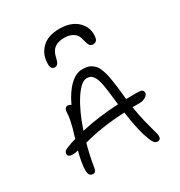

<svg xmlns="http://www.w3.org/2000/svg" viewBox="-212 -1090 1138 1217"><g transform="rotate(-30 356.5 -481.5)"><path d="M401.9 -946.8Q483.4 -946.8 529.3 -906.2Q575.2 -865.7 575.2 -807.1Q575.2 -778.3 566.7 -766.1Q558.1 -753.9 540 -753.9Q523.9 -753.9 515.1 -765.9Q506.3 -777.8 499 -812Q492.2 -847.2 465.8 -864.5Q439.5 -881.8 400.9 -881.8Q314.9 -881.8 296.9 -811Q288.6 -773.9 280.3 -761.5Q272 -749 256.8 -749Q228 -749 228 -789.1Q228 -857.4 272.7 -902.1Q317.4 -946.8 401.9 -946.8ZM43.9 -235.8Q43.9 -247.1 50 -254.4Q56.2 -261.7 71.8 -268.1Q107.9 -282.2 141.1 -292Q154.8 -336.9 160.4 -356.9Q166 -377 172.6 -409.2Q179.2 -441.4 179.2 -463.9Q179.2 -480 185.8 -489.5Q192.4 -499 204.1 -499Q217.8 -499 228 -490.2Q265.1 -568.8 309.3 -610.4Q353.5 -651.9 398.9 -651.9Q419.9 -651.9 436.3 -648.4Q452.6 -645 465.6 -636Q478.5 -627 488 -616.7Q497.6 -606.4 505.4 -587.2Q513.2 -567.9 518.3 -550Q523.4 -532.2 528.3 -502.2Q533.2 -472.2 536.4 -446.3Q539.6 -420.4 543.9 -378.9Q544.4 -374 545.4 -364Q546.4 -354 546.9 -349.1Q571.8 -350.1 623 -350.1Q652.8 -350.1 662.4 -344Q671.9 -337.9 671.9 -323.2Q671.9 -308.6 652.3 -296.4Q632.8 -284.2 606.9 -284.2H556.2Q566.4 -218.3 580.1 -163.6Q593.8 -108.9 601.8 -82Q609.9 -55.2 609.9 -43.9Q609.9 -16.1 586.9 -16.1Q568.4 -16.1 557.1 -34.2Q545.9 -52.2 529.8 -102.1Q511.7 -160.2 494.1 -280.8Q325.7 -273.4 189.9 -235.8Q167.5 -155.8 154.8 -75.2Q149.9 -42 129.9 -42Q113.8 -42 105.5 -52.5Q97.2 -63 97.2 -88.9Q97.2 -136.7 119.1 -219.2Q91.3 -213.9 76.2 -213.9Q61 -213.9 52.5 -220.5Q43.9 -227.1 43.9 -235.8ZM396 -588.9Q355 -588.9 304 -511Q252.9 -433.1 211.9 -310.1Q337.4 -338.9 485.8 -346.2Q481.9 -375 481 -387.2Q476.6 -426.8 473.4 -451.7Q470.2 -476.6 465.3 -501.7Q460.4 -526.9 454.6 -541.3Q448.7 -555.7 440.4 -567.6Q432.1 -579.6 421.4 -584.2Q410.6 -588.9 396 -588.9Z"/></g></svg>

Font: Shantell Sans Irregular
Style: Regular
Weight: 300
Designer: Stephen Nixon, Anya Danilova, Shantell Martin
Foundry: Arrow Type
Version: Version 1.006;[9816181b4]